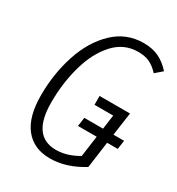

<svg xmlns="http://www.w3.org/2000/svg" viewBox="-170 -805 854 924"><g transform="rotate(30 257.5 -342.5)"><path d="M505 -192H446L426 -46Q335 11 244 11Q154 11 105 -50.5Q56 -112 56 -231Q56 -351 91 -457.5Q126 -564 195 -630Q264 -696 360 -696Q408 -696 444 -679Q480 -662 511 -627L473 -594Q447 -622 421 -634Q395 -646 358 -646Q279 -646 224.5 -586Q170 -526 143 -430Q116 -334 116 -226Q116 -39 249 -39Q310 -39 372 -76L388 -192H284L291 -241H395L406 -320H302V-369H471L453 -241H512Z"/></g></svg>

Font: Fira Sans Extra Condensed Light
Style: Italic
Weight: 300
Width: 3
Italic angle: -8°
Designer: Carrois Corporate & Edenspiekermann AG
Foundry: Carrois Corporate GbR & Edenspiekermann AG
Version: Version 4.203